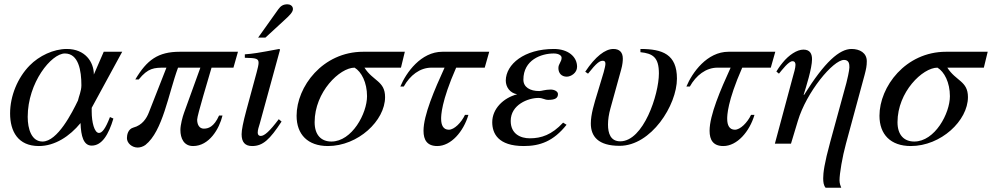

<svg xmlns="http://www.w3.org/2000/svg" viewBox="-20 -669 4619 894"><path d="M549 -428H463L417 -322C417 -381 376 -441 291 -441C229 -441 162 -409 118 -364C62 -307 27 -222 27 -141C27 -57 64 11 161 11C236 11 305 -35 355 -96C357 -35 369 9 407 9C455 9 486 -43 508 -117L492 -124C471 -69 455 -50 441 -50C419 -50 407 -101 407 -149V-167ZM359 -272C359 -245 347 -220 343 -201C316 -145 248 -10 178 -10C127 -10 109 -68 109 -125C109 -284 219 -420 282 -420C346 -420 359 -340 359 -272Z M1088 -428H817C716 -428 664 -390 610 -299H626C670 -353 697 -354 749 -354H755L673 -145C663 -119 643 -86 601 -75C576 -68 571 -41 571 -26C571 -2 595 18 621 18C632 18 646 14 657 6C738 -58 764 -232 809 -354H913L837 -144C830 -125 820 -87 820 -64C820 -25 836 11 879 11C954 11 1001 -69 1016 -131H1000C976 -77 949 -70 929 -70C908 -70 898 -89 898 -112C898 -132 951 -304 965 -354H1067Z M1182 -494H1216L1304 -575C1327 -596 1344 -612 1344 -627C1344 -642 1330 -649 1319 -649C1298 -649 1287 -641 1276 -626ZM1278 -114C1235 -57 1211 -36 1194 -36C1186 -36 1180 -41 1180 -51C1180 -65 1185 -78 1190 -95L1284 -438L1280 -441C1179 -422 1159 -419 1120 -416V-400C1174 -399 1184 -396 1184 -376C1184 -368 1180 -350 1175 -332L1127 -155C1112 -99 1105 -64 1105 -44C1105 -7 1121 11 1154 11C1204 11 1236 -19 1291 -103Z M1865 -428H1671C1482 -428 1361 -265 1361 -130C1361 -43 1413 11 1507 11C1647 11 1773 -107 1773 -217C1773 -292 1717 -291 1677 -354H1847ZM1689 -221C1689 -141 1619 -10 1523 -10C1476 -10 1445 -40 1445 -100C1445 -241 1562 -354 1631 -354C1663 -335 1689 -285 1689 -221Z M2258 -428H2040C1940 -428 1871 -331 1844 -266H1860C1889 -318 1935 -354 1989 -354H2050C2003 -251 1952 -133 1952 -60C1952 -17 1969 11 2016 11C2080 11 2138 -56 2161 -134H2145C2128 -98 2095 -65 2070 -65C2044 -65 2034 -86 2034 -116C2034 -130 2034 -195 2104 -354H2237Z M2602 -98C2549 -41 2500 -25 2447 -25C2404 -25 2358 -45 2358 -106C2358 -182 2440 -213 2487 -213C2508 -213 2515 -204 2533 -204C2566 -204 2578 -213 2578 -231C2578 -243 2562 -252 2544 -252C2519 -252 2501 -245 2491 -245C2448 -245 2417 -263 2417 -298C2417 -390 2500 -420 2558 -420C2581 -420 2595 -411 2595 -400C2595 -381 2580 -372 2580 -352C2580 -328 2595 -312 2619 -312C2638 -312 2667 -329 2667 -358C2667 -406 2624 -441 2559 -441C2421 -441 2336 -370 2335 -294C2335 -264 2354 -236 2388 -230C2323 -213 2272 -162 2272 -100C2272 -48 2299 11 2419 11C2494 11 2557 -11 2618 -88Z M2962 -426C3020 -420 3048 -402 3048 -327C3048 -229 2976 -11 2868 -11C2823 -11 2811 -48 2811 -89C2811 -112 2815 -138 2822 -163L2872 -344C2879 -368 2880 -387 2880 -396C2880 -426 2864 -441 2836 -441C2798 -441 2752 -406 2705 -335L2718 -326C2759 -378 2773 -386 2787 -386C2795 -386 2799 -382 2799 -372C2799 -365 2796 -351 2791 -333L2763 -240C2746 -185 2731 -136 2731 -94C2731 -34 2765 10 2865 10C3012 10 3132 -179 3132 -303C3132 -416 3065 -441 2962 -441Z M3590 -428H3372C3272 -428 3203 -331 3176 -266H3192C3221 -318 3267 -354 3321 -354H3382C3335 -251 3284 -133 3284 -60C3284 -17 3301 11 3348 11C3412 11 3470 -56 3493 -134H3477C3460 -98 3427 -65 3402 -65C3376 -65 3366 -86 3366 -116C3366 -130 3366 -195 3436 -354H3569Z M3722 -228C3733 -263 3761 -351 3761 -393C3761 -418 3752 -438 3721 -438C3691 -438 3653 -413 3624 -377C3609 -359 3598 -341 3595 -336L3607 -326C3622 -344 3652 -384 3670 -384C3681 -384 3684 -376 3684 -367C3684 -353 3677 -330 3670 -305L3588 0H3663L3695 -106C3735 -240 3859 -390 3910 -390C3934 -390 3935 -370 3935 -355C3935 -342 3924 -293 3921 -283L3846 -9C3818 93 3813 136 3813 161C3813 179 3815 194 3824 205H3897C3894 198 3889 185 3889 171C3889 140 3902 62 3919 0L4006 -321C4013 -348 4016 -362 4016 -384C4016 -423 3983 -441 3945 -441C3889 -441 3820 -381 3724 -227Z M4579 -428H4385C4196 -428 4075 -265 4075 -130C4075 -43 4127 11 4221 11C4361 11 4487 -107 4487 -217C4487 -292 4431 -291 4391 -354H4561ZM4403 -221C4403 -141 4333 -10 4237 -10C4190 -10 4159 -40 4159 -100C4159 -241 4276 -354 4345 -354C4377 -335 4403 -285 4403 -221Z"/></svg>

Font: STIXGeneral
Style: Italic
Weight: 400
Italic angle: -16.33°
Designer: MicroPress Inc., with final additions and corrections provided by Coen Hoffman, Elsevier (retired)
Version: Version 1.1.0